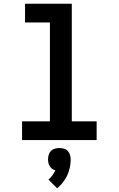

<svg xmlns="http://www.w3.org/2000/svg" viewBox="-20 -755 640 1035"><path d="M99 0V-101H249V-634H115V-735H367V-101H501V0ZM288 260 241 213Q253 203 262.5 190Q272 177 278 163Q268 160 260.5 154.5Q253 149 248 140.5Q243 132 241 123Q239 114 239 104Q239 92 242.5 80Q246 68 254.5 59Q263 50 275.5 46.5Q288 43 300 43Q312 43 324.5 46.5Q337 50 345.5 59Q354 68 357.5 80Q361 92 361 104Q361 126 356.5 148Q352 170 342.5 190.5Q333 211 319 228.5Q305 246 288 260Z"/></svg>

Font: Iosevka Curly Extended
Style: Bold
Weight: 700
Width: 7
Monospace: yes
Designer: Belleve Invis
Foundry: Belleve Invis
Version: Version 11.1.0; ttfautohint (v1.8.3)